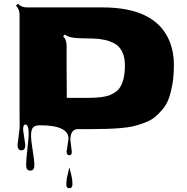

<svg xmlns="http://www.w3.org/2000/svg" viewBox="-20 -690 1001 1026"><path d="M335.9 120.6 346.2 51.3Q346.2 -20.5 192.9 -20.5Q166.5 -20.5 156.2 -8.3Q146 3.9 146 33.2Q146 62.5 154.8 114.5Q163.6 166.5 163.6 194.1Q163.6 221.7 141.6 221.7Q119.6 221.7 119.6 192.6Q119.6 163.6 126.5 105Q133.3 46.4 133.3 25.4Q133.3 -24.4 115.2 -24.4Q103.5 -24.4 103.5 3.4L115.2 84.5Q115.2 113.3 94.5 113.3Q73.7 113.3 73.7 84L85 -5.9L84.5 -86.9V-610.8Q84.5 -641.1 65.4 -659.7L75.2 -669.9Q95.2 -650.4 124 -650.4H527.3Q819.3 -650.4 889.6 -460.4Q909.2 -406.7 909.2 -345.9Q909.2 -285.2 901.6 -241.5Q894 -197.8 882.3 -164.8Q870.6 -131.8 849.4 -106.4Q828.1 -81.1 806.9 -63.7Q785.6 -46.4 752.9 -34.2Q720.2 -22 692.4 -15.4Q664.6 -8.8 622.6 -5.4Q556.6 0 467.8 0H397Q356 0 356 58.6L363.8 121.1Q363.8 139.6 351.1 139.6Q335.9 139.6 335.9 120.6ZM416 -485.4Q346.7 -486.3 327.1 -505.9L317.4 -496.1Q335.9 -478 335.9 -447.3V-335Q335.9 -222.7 336.9 -167H447.8Q531.2 -167 566.2 -181.6Q601.1 -196.3 616 -215.6Q630.9 -234.9 639.2 -265.9Q647.5 -296.9 647.5 -340.6Q647.5 -384.3 632.8 -413.6Q618.2 -442.9 593.8 -456.5Q569.3 -470.2 539.6 -476.8Q509.8 -483.4 477.1 -484.1Q444.3 -484.9 416 -485.4ZM350.6 204.1Q352.1 210.4 356 225.3Q359.9 240.2 361.8 248.5Q367.2 271.5 367.2 293.7Q367.2 315.9 350.8 315.9Q334.5 315.9 334.5 297.6Q334.5 279.3 336.7 265.6Q338.9 252 344.2 230.7Q349.6 209.5 350.6 204.1Z"/></svg>

Font: Nosifer Caps
Style: Regular
Weight: 800
Version: Version 001.002